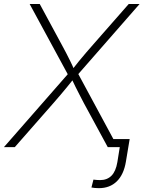

<svg xmlns="http://www.w3.org/2000/svg" viewBox="-38 -748 729 976"><path d="M-18.1 0 320.8 -387.2 315.4 -354 112.8 -727.5H164.1L273.9 -524.4Q287.1 -500.5 297.9 -479.5Q308.6 -458.5 319.1 -437.5Q329.6 -416.5 339.8 -392.1H327.6Q346.2 -416 363.5 -437.3Q380.9 -458.5 398.9 -479.5Q417 -500.5 438 -524.4L616.2 -727.5H671.4L345.2 -354.5L351.1 -388.2L560.5 0H509.8L388.7 -223.1Q377 -245.6 366.5 -265.9Q356 -286.1 345.9 -306.4Q335.9 -326.7 325.2 -349.6H338.4Q320.3 -327.1 303.7 -306.6Q287.1 -286.1 269.8 -265.9Q252.4 -245.6 232.9 -223.1L37.1 0ZM464.4 208.5Q453.6 208.5 443.8 207.5Q434.1 206.5 426.8 205.1L437 165Q444.3 166 452.9 166.7Q461.4 167.5 470.7 167.5Q506.3 167.5 528.6 145.3Q550.8 123 558.6 76.2L570.8 0H523.4L530.3 -41H621.1L602.1 73.2Q591.3 139.2 555.9 173.8Q520.5 208.5 464.4 208.5Z"/></svg>

Font: Inter 18pt ExtraLight
Style: Italic
Weight: 250
Italic angle: -9.3988°
Designer: Rasmus Andersson
Foundry: rsms
Version: Version 4.001;git-66647c0bb